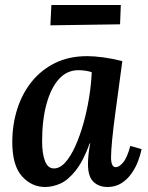

<svg xmlns="http://www.w3.org/2000/svg" viewBox="-20 -735 589 766"><path d="M328 -511Q356 -511 393 -506Q430 -501 468 -491Q462 -446 454.5 -390.5Q447 -335 439.5 -279.5Q432 -224 427.5 -178Q423 -132 423 -107Q423 -68 442 -68Q455 -68 471 -86.5Q487 -105 500 -153L545 -140Q541 -120 531.5 -94Q522 -68 505.5 -44Q489 -20 465 -4.5Q441 11 409 11Q374 11 352.5 -10Q331 -31 331 -80Q331 -118 340 -163H338Q312 -92 281.5 -54Q251 -16 220.5 -2.5Q190 11 160 11Q106 11 67.5 -32Q29 -75 29 -168Q29 -237 48.5 -299Q68 -361 106 -408.5Q144 -456 199.5 -483.5Q255 -511 328 -511ZM293 -455Q247 -455 215 -419.5Q183 -384 165.5 -320Q148 -256 148 -171Q148 -122 159.5 -92.5Q171 -63 195 -63Q219 -63 240.5 -87Q262 -111 280.5 -152Q299 -193 313 -243Q327 -293 335.5 -346Q344 -399 346 -447Q338 -450 323 -452.5Q308 -455 293 -455ZM181 -634 185 -715H462L459 -638Z"/></svg>

Font: Lora SemiBold
Style: Italic
Weight: 600
Italic angle: -3°
Designer: Olga Karpushina, Alexei Vanyashin (Cyrillic)
Foundry: Cyreal
Version: Version 3.011; ttfautohint (v1.8.4.7-5d5b)